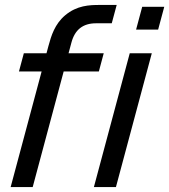

<svg xmlns="http://www.w3.org/2000/svg" viewBox="-20 -755 683 775"><path d="M242.7 -693C201.3 -658 186.7 -611 175.6 -569.5L167.7 -540H76.2L56.5 -466.5H148L23 0H112L237 -466.5H379L398.7 -540H256.7L268.4 -583.5C282.2 -635 314.6 -661 367.6 -661H431.1L451 -735H382.5C341.5 -735 290.6 -733.5 242.7 -693ZM554 -727.5 529.3 -635.5H618.3L643 -727.5ZM359 0H448L592.7 -540H503.7Z"/></svg>

Font: Manrope
Style: MediumItalic
Weight: 500
Italic angle: -15°
Designer: Mikhail Sharanda
Foundry: Mikhail Sharanda
Version: Version 4.502;hotconv 1.0.109;makeotfexe 2.5.65596